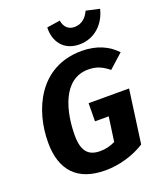

<svg xmlns="http://www.w3.org/2000/svg" viewBox="-168 -1036 973 1159"><g transform="rotate(-20 318.0 -456.5)"><path d="M420 -751C522 -751 590 -826 609 -911L523 -930C506 -891 474 -860 428 -860C384 -860 362 -889 356 -927L271 -914C267 -829 315 -751 420 -751ZM417 -710C143 -710 38 -466 38 -259C38 -79 129 17 307 17C395 17 487 -9 562 -56L609 -399H349L348 -283H436L414 -126C383 -111 352 -103 317 -103C243 -103 204 -141 204 -245C204 -394 251 -591 415 -591C469 -591 503 -575 546 -541L636 -622C587 -674 516 -710 417 -710Z"/></g></svg>

Font: Fira Sans
Style: Bold Italic
Weight: 700
Italic angle: -8°
Designer: bBox Type GmbH & Carrois Corporate GbR & Edenspiekermann AG
Foundry: bBox Type GmbH & Carrois Corporate GbR & Edenspiekermann AG
Version: Version 4.301;PS 004.301;hotconv 1.0.88;makeotf.lib2.5.64775